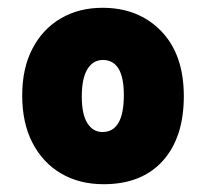

<svg xmlns="http://www.w3.org/2000/svg" viewBox="-20 -566 530 493"><path d="M246 -93Q184 -93 137 -120.5Q90 -148 63.5 -199Q37 -250 37 -321Q37 -391 63.5 -441.5Q90 -492 136.5 -519Q183 -546 243 -546Q336 -546 394 -486Q452 -426 452 -319Q452 -213 398 -153Q344 -93 246 -93ZM243 -227Q298 -227 298 -322Q298 -412 244 -412Q219 -412 204.5 -388.5Q190 -365 190 -318Q190 -272 204.5 -249.5Q219 -227 243 -227Z"/></svg>

Font: Noto Sans Devanagari UI ExtraCondensed Black
Style: Regular
Weight: 900
Width: 2
Designer: Jelle Bosma - Monotype Design Team
Foundry: Monotype Imaging Inc.
Version: Version 2.003